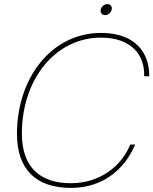

<svg xmlns="http://www.w3.org/2000/svg" viewBox="-20 -905 750 939"><path d="M474 -744C233 -744 63 -525 63 -250C63 -79 154 14 327 14C483 14 590 -77 641 -198H617C574 -93 470 -9 327 -9C179 -9 87 -84 87 -252C87 -515 249 -721 474 -721C621 -721 689 -637 685 -532H710C711 -649 640 -744 474 -744ZM472 -852C472 -840 481 -831 494 -831C511 -831 527 -847 527 -864C527 -876 518 -885 505 -885C488 -885 472 -869 472 -852Z"/></svg>

Font: Nacelle Thin
Style: Italic
Weight: 100
Italic angle: -12°
Designer: Sora Sagano
Foundry: Sora Sagano
Version: Version 1.000;FEAKit 1.0